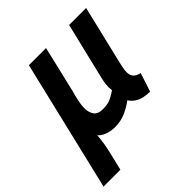

<svg xmlns="http://www.w3.org/2000/svg" viewBox="-231 -661 982 982"><g transform="rotate(-45 260.0 -169.5)"><path d="M-40 185 129 -524H253L194 -274Q187 -250 180.5 -221Q174 -192 174 -167Q174 -137 188 -117Q202 -97 240 -97Q273 -97 296.5 -108Q320 -119 339 -133Q336 -154 338.5 -175Q341 -196 346 -217L420 -524H543L470 -219Q465 -198 461 -179Q457 -160 457 -144Q457 -122 468.5 -109.5Q480 -97 505 -91L472 10Q424 9 398.5 -4.5Q373 -18 358 -41Q331 -20 295 -4Q259 12 216 12Q187 12 162 2.5Q137 -7 123 -23Q121 6 116.5 32.5Q112 59 105 89L82 185Z"/></g></svg>

Font: Ubuntu Sans Mono SemiBold
Style: Italic
Weight: 600
Italic angle: -13.5°
Monospace: yes
Designer: Dalton Maag Ltd
Foundry: Dalton Maag Ltd
Version: Version 1.006